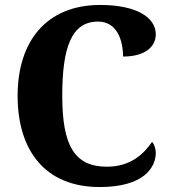

<svg xmlns="http://www.w3.org/2000/svg" viewBox="-20 -744 687 774"><path d="M382 10C561 10 608 -70 608 -128C608 -143 602 -163 593 -172C561 -126 509 -72 411 -72C279 -72 231 -159 231 -358C231 -548 266 -657 375 -657C451 -657 476 -583 476 -516C564 -516 608 -555 608 -606C608 -672 533 -724 384 -724C165 -724 51 -575 51 -358C51 -137 162 10 382 10Z"/></svg>

Font: Noto Serif Lao SemiCondensed ExtraBold
Style: Regular
Weight: 800
Width: 4
Designer: Monotype Design Team
Foundry: Monotype Imaging Inc.
Version: Version 2.003